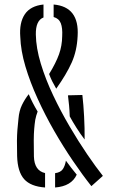

<svg xmlns="http://www.w3.org/2000/svg" viewBox="-20 -826 528 852"><path d="M385.5 0Q346.5 -49 303.8 -111.8Q261 -174.5 220.5 -245Q180 -315.5 146.8 -388.5Q113.5 -461.5 92.8 -531.2Q72 -601 70 -662.5Q65 -725 90 -762.5Q115 -800 173 -806V-748.5Q138 -735 139 -673Q140 -613 161 -543.8Q182 -474.5 215.8 -403.2Q249.5 -332 289 -264.8Q328.5 -197.5 367.2 -140.8Q406 -84 436.5 -45.5ZM229.5 -432.5Q219 -450.5 211.2 -466.2Q203.5 -482 198 -497.5Q228 -546.5 241.8 -584.8Q255.5 -623 256 -666Q258 -701.5 249.8 -722.8Q241.5 -744 218 -750.5V-806Q332.5 -796 324.5 -666Q321.5 -600.5 298.2 -548.5Q275 -496.5 229.5 -432.5ZM180 6Q116 1.5 87 -31.2Q58 -64 56 -133Q55 -175 55.2 -201.2Q55.5 -227.5 57.2 -249.5Q59 -271.5 62 -299.5Q65 -334.5 77.5 -360.2Q90 -386 107.5 -408Q123.5 -370 147 -331Q143.5 -321.5 141 -313.2Q138.5 -305 136.5 -294.5Q133.5 -275 131.8 -254Q130 -233 129.8 -204Q129.5 -175 130.5 -131.5Q132.5 -68.5 180 -58ZM355.5 -207Q337 -231 319 -259.5Q301 -288 289.5 -309.5Q288.5 -336.5 286.5 -358Q284.5 -379.5 281.5 -403L345.5 -404.5Q350.5 -361 353.2 -309Q356 -257 355.5 -207ZM224.5 6V-57.5Q249 -61 258.8 -75.5Q268.5 -90 272.5 -113Q284 -97.5 296 -81.5Q308 -65.5 320.5 -51Q297 0.5 224.5 6Z"/></svg>

Font: Big Shoulders Stencil Display Medium
Style: Regular
Weight: 500
Designer: Patric King
Foundry: XO Type Co
Version: Version 1.000